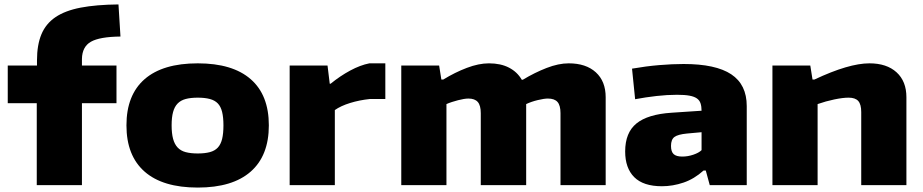

<svg xmlns="http://www.w3.org/2000/svg" viewBox="-20 -836 4169 867"><path d="M146 -370H15V-540H147V-563Q147 -633 167 -681Q187 -729 230.5 -758.5Q274 -788 344 -801.5Q414 -815 515 -816L524 -671Q430 -670 390.5 -647.5Q351 -625 350 -570V-540H506V-370H350V0H146Z M873 11Q715 11 633 -61Q551 -133 551 -270Q551 -407 633 -478.5Q715 -550 873 -550Q1030 -550 1112 -478.5Q1194 -407 1194 -270Q1194 -133 1112 -61Q1030 11 873 11ZM873 -143Q905 -143 927.5 -149Q950 -155 963.5 -169.5Q977 -184 983 -208.5Q989 -233 989 -270Q989 -306 983 -330.5Q977 -355 963.5 -369Q950 -383 927.5 -389Q905 -395 873 -395Q841 -395 818.5 -389Q796 -383 782 -368.5Q768 -354 761.5 -330Q755 -306 755 -270Q755 -234 761.5 -209.5Q768 -185 782 -170Q796 -155 818.5 -149Q841 -143 873 -143Z M1288 -540H1459L1469 -458H1473Q1516 -493 1561.5 -517.5Q1607 -542 1648 -550H1720V-389H1651Q1603 -384 1561 -371Q1519 -358 1492 -339V0H1288Z M1792 -540H1963L1973 -477H1982Q2034 -509 2088 -529.5Q2142 -550 2188 -550Q2241 -550 2278.5 -530.5Q2316 -511 2336 -476H2341Q2394 -508 2448 -529Q2502 -550 2548 -550Q2626 -550 2670.5 -509.5Q2715 -469 2715 -397V0H2511V-325Q2511 -360 2497.5 -375.5Q2484 -391 2454 -391Q2437 -391 2408 -384Q2379 -377 2356 -366V0H2151V-325Q2151 -360 2137.5 -375.5Q2124 -391 2095 -391Q2086 -391 2074 -389Q2062 -387 2048.5 -383.5Q2035 -380 2021 -375.5Q2007 -371 1996 -366V0H1792Z M2969 5Q2885 5 2844 -36Q2803 -77 2803 -152Q2803 -237 2854 -278.5Q2905 -320 3013 -327L3148 -336Q3148 -355 3143.5 -369Q3139 -383 3127 -391.5Q3115 -400 3093.5 -404Q3072 -408 3037 -408Q2993 -408 2944.5 -402.5Q2896 -397 2848 -388L2834 -526Q2897 -537 2956.5 -542Q3016 -547 3067 -547Q3212 -547 3282 -500.5Q3352 -454 3352 -357V0H3185L3167 -66H3157Q3115 -28 3066.5 -11.5Q3018 5 2969 5ZM3061 -129Q3086 -129 3111 -137.5Q3136 -146 3148 -158V-239L3082 -233Q3041 -229 3025.5 -217.5Q3010 -206 3010 -177Q3010 -151 3022 -140Q3034 -129 3061 -129Z M3468 -540H3639L3649 -477H3658Q3813 -550 3906 -550Q3984 -550 4028.5 -509.5Q4073 -469 4073 -397V0H3869V-330Q3869 -365 3855.5 -380Q3842 -395 3812 -395Q3786 -395 3747.5 -387Q3709 -379 3672 -366V0H3468Z"/></svg>

Font: Encode Sans Wide
Style: ExtraBold
Weight: 800
Designer: Pablo Impallari, Andres Torresi
Foundry: Pablo Impallari, Andres Torresi
Version: Version 1.000; ttfautohint (v1.00) -l 8 -r 50 -G 200 -x 14 -